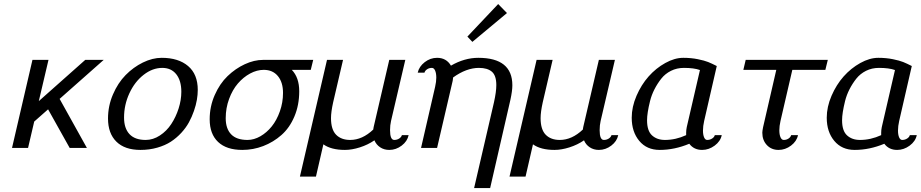

<svg xmlns="http://www.w3.org/2000/svg" viewBox="-20 -739 4599 959"><path d="M40 0ZM150.9 -131.8 120.1 0H40L142.1 -439.9H222.2L173.8 -233.9L405.8 -439.9H498L277.8 -245.1L414.1 0H328.1L220.2 -192.9Z M519.5 0ZM707.5 -40Q744.6 -40 778.6 -62.3Q812.5 -84.5 835.4 -119.4Q858.4 -154.3 872.1 -197Q885.7 -239.7 885.7 -280.8Q885.7 -335.9 860.6 -367.9Q835.4 -399.9 790.5 -399.9Q741.7 -399.9 697.3 -365.2Q652.8 -330.6 626.2 -272.9Q599.6 -215.3 599.6 -151.9Q599.6 -98.1 626.7 -69.1Q653.8 -40 707.5 -40ZM967.8 -290Q967.8 -266.6 963.4 -240.5Q959 -214.4 948.7 -184.8Q938.5 -155.3 923.6 -127.9Q908.7 -100.6 885.3 -75.2Q861.8 -49.8 833.3 -31.2Q804.7 -12.7 765.6 -1.5Q726.6 9.8 681.6 9.8Q603 9.8 561.3 -31.5Q519.5 -72.8 519.5 -147Q519.5 -210 544.2 -267.3Q568.8 -324.7 607.4 -364Q646 -403.3 693.8 -426.8Q741.7 -450.2 787.6 -450.2Q871.1 -450.2 919.4 -409.2Q967.8 -368.2 967.8 -290Z M1027.3 -143.1Q1027.3 -207 1052.5 -264.2Q1077.6 -321.3 1116.7 -358.9Q1155.8 -396.5 1202.6 -418.2Q1249.5 -439.9 1294.4 -439.9H1544.4L1532.2 -390.1H1437.5Q1474.6 -351.6 1474.6 -283.2Q1474.6 -213.9 1450.4 -157Q1426.3 -100.1 1385.7 -64.5Q1345.2 -28.8 1294.9 -9.5Q1244.6 9.8 1190.4 9.8Q1111.3 9.8 1069.3 -30Q1027.3 -69.8 1027.3 -143.1ZM1216.3 -40Q1248.5 -40 1280.5 -58.3Q1312.5 -76.7 1337.4 -107.7Q1362.3 -138.7 1377.9 -182.9Q1393.6 -227.1 1393.6 -274.9Q1393.6 -328.1 1367.9 -359.1Q1342.3 -390.1 1297.4 -390.1Q1263.2 -390.1 1229.2 -371.8Q1195.3 -353.5 1168.2 -322Q1141.1 -290.5 1124.3 -244.9Q1107.4 -199.2 1107.4 -148.9Q1107.4 -96.2 1134.5 -68.1Q1161.6 -40 1216.3 -40Z M1478 0ZM1933.1 -134.8Q1928.2 -113.3 1928.2 -88.9Q1928.2 -40 1949.2 -40Q1962.9 -40 1973.9 -47.1Q1984.9 -54.2 1987.3 -64H2021Q2014.6 -33.2 1986.3 -11.7Q1958 9.8 1924.3 9.8Q1898.4 9.8 1878.9 -3.2Q1859.4 -16.1 1850.1 -38.1Q1817.4 -15.6 1777.3 -2.9Q1737.3 9.8 1703.1 9.8Q1633.8 9.8 1595.2 -18.1L1558.1 143.1H1478L1613.3 -439.9H1693.4L1644 -228Q1633.3 -179.7 1633.3 -148.9Q1633.3 -91.8 1658.9 -65.9Q1684.6 -40 1729 -40Q1789.6 -40 1844.2 -91.8Q1844.7 -93.8 1845.2 -97.9Q1845.7 -102.1 1846.2 -104L1924.3 -439.9H2004.4Z M2066.4 0ZM2314.5 -529.8ZM2314.5 -529.8ZM2468.3 -718.8 2512.2 -673.8 2339.4 -529.8 2314.5 -556.2ZM2066.4 0ZM2153.3 -305.2Q2159.2 -331.1 2159.2 -351.1Q2159.2 -373 2153.3 -386.5Q2147.5 -399.9 2137.2 -399.9Q2123.5 -399.9 2113 -392.8Q2102.5 -385.7 2100.1 -376H2066.4Q2073.2 -406.7 2101.3 -428.5Q2129.4 -450.2 2163.1 -450.2Q2209.5 -450.2 2232.4 -411.1Q2299.8 -450.2 2369.1 -450.2Q2539.1 -450.2 2539.1 -313Q2539.1 -285.2 2529.3 -240.2L2428.2 200.2H2348.1L2447.3 -228Q2459 -280.8 2459 -314Q2459 -361.8 2436.8 -380.9Q2414.6 -399.9 2372.1 -399.9Q2309.6 -399.9 2243.2 -352.1Q2242.7 -349.6 2242.2 -344.2Q2241.7 -338.9 2241.2 -335.9L2163.1 0H2083Z M2524.9 0ZM2980 -134.8Q2975.1 -113.3 2975.1 -88.9Q2975.1 -40 2996.1 -40Q3009.8 -40 3020.8 -47.1Q3031.7 -54.2 3034.2 -64H3067.9Q3061.5 -33.2 3033.2 -11.7Q3004.9 9.8 2971.2 9.8Q2945.3 9.8 2925.8 -3.2Q2906.2 -16.1 2897 -38.1Q2864.3 -15.6 2824.2 -2.9Q2784.2 9.8 2750 9.8Q2680.7 9.8 2642.1 -18.1L2605 143.1H2524.9L2660.2 -439.9H2740.2L2690.9 -228Q2680.2 -179.7 2680.2 -148.9Q2680.2 -91.8 2705.8 -65.9Q2731.4 -40 2775.9 -40Q2836.4 -40 2891.1 -91.8Q2891.6 -93.8 2892.1 -97.9Q2892.6 -102.1 2893.1 -104L2971.2 -439.9H3051.3Z M3135.3 0ZM3135.3 -150.9Q3135.3 -205.1 3159.2 -260.5Q3183.1 -315.9 3219.7 -357.2Q3256.3 -398.4 3303 -424.3Q3349.6 -450.2 3393.1 -450.2Q3431.6 -450.2 3465.3 -443.4Q3499 -436.5 3517.1 -429.2Q3535.2 -421.9 3560.1 -409.2L3497.1 -134.8Q3491.2 -108.9 3491.2 -86.9Q3491.2 -65.9 3496.8 -53Q3502.4 -40 3512.2 -40Q3525.9 -40 3536.9 -47.1Q3547.9 -54.2 3550.3 -64H3585Q3578.6 -33.2 3549.6 -11.7Q3520.5 9.8 3486.8 9.8Q3445.8 9.8 3422.9 -21Q3349.1 9.8 3274.9 9.8Q3210.4 9.8 3172.9 -35.4Q3135.3 -80.6 3135.3 -150.9ZM3476.1 -389.2Q3446.3 -399.9 3396 -399.9Q3360.8 -399.9 3331.5 -385.3Q3302.2 -370.6 3283 -346.2Q3263.7 -321.8 3249 -293.2Q3234.4 -264.6 3226.8 -234.1Q3219.2 -203.6 3215.6 -179.9Q3211.9 -156.2 3211.9 -138.2Q3211.9 -85.4 3236.8 -62.7Q3261.7 -40 3301.3 -40Q3355 -40 3407.2 -64V-76.2Q3407.2 -89.4 3410.2 -104Z M3878.4 -134.8Q3872.6 -108.9 3872.6 -88.9Q3872.6 -66.9 3878.4 -53.5Q3884.3 -40 3894.5 -40Q3908.2 -40 3918.7 -47.1Q3929.2 -54.2 3931.6 -64H3965.8Q3959.5 -33.2 3930.9 -11.7Q3902.3 9.8 3868.7 9.8Q3833 9.8 3810.3 -14.4Q3787.6 -38.6 3787.6 -76.2Q3787.6 -84.5 3791.5 -104L3857.4 -390.1H3692.9L3704.6 -439.9H4114.7L4102.5 -390.1H3937.5Z M4109.4 0ZM4109.4 -150.9Q4109.4 -205.1 4133.3 -260.5Q4157.2 -315.9 4193.8 -357.2Q4230.5 -398.4 4277.1 -424.3Q4323.7 -450.2 4367.2 -450.2Q4405.8 -450.2 4439.5 -443.4Q4473.1 -436.5 4491.2 -429.2Q4509.3 -421.9 4534.2 -409.2L4471.2 -134.8Q4465.3 -108.9 4465.3 -86.9Q4465.3 -65.9 4470.9 -53Q4476.6 -40 4486.3 -40Q4500 -40 4511 -47.1Q4522 -54.2 4524.4 -64H4559.1Q4552.7 -33.2 4523.7 -11.7Q4494.6 9.8 4460.9 9.8Q4419.9 9.8 4397 -21Q4323.2 9.8 4249 9.8Q4184.6 9.8 4147 -35.4Q4109.4 -80.6 4109.4 -150.9ZM4450.2 -389.2Q4420.4 -399.9 4370.1 -399.9Q4335 -399.9 4305.7 -385.3Q4276.4 -370.6 4257.1 -346.2Q4237.8 -321.8 4223.1 -293.2Q4208.5 -264.6 4200.9 -234.1Q4193.4 -203.6 4189.7 -179.9Q4186 -156.2 4186 -138.2Q4186 -85.4 4210.9 -62.7Q4235.8 -40 4275.4 -40Q4329.1 -40 4381.3 -64V-76.2Q4381.3 -89.4 4384.3 -104Z"/></svg>

Font: Pfennig
Style: Italic
Weight: 500
Italic angle: -13°
Version: Version 20120410 ; ttfautohint (v0.8)